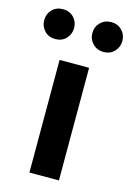

<svg xmlns="http://www.w3.org/2000/svg" viewBox="-163 -861 632 922"><g transform="rotate(15 152.5 -400.0)"><path d="M79.3 0V-559.8H226V0ZM32.9 -651.1Q0 -651.1 -20.8 -672.8Q-41.5 -694.6 -41.5 -725.6Q-41.5 -756.7 -20.8 -778.1Q0 -799.5 32.9 -799.5Q65.8 -799.5 86.5 -777.9Q107.1 -756.4 107.1 -725.5Q107.1 -694.7 86.5 -672.9Q65.8 -651.1 32.9 -651.1ZM272.8 -651.1Q240.7 -651.1 219.2 -672.8Q197.8 -694.6 197.8 -725.6Q197.8 -756.7 219.2 -778.1Q240.7 -799.5 272.8 -799.5Q305.2 -799.5 326.1 -777.9Q347 -756.4 347 -725.5Q347 -694.7 326.1 -672.9Q305.2 -651.1 272.8 -651.1Z"/></g></svg>

Font: Noto Sans TC Thin
Style: Regular
Weight: 100
Designer: Ryoko NISHIZUKA 西塚涼子 (kana, bopomofo & ideographs); Paul D. Hunt (Latin, Greek & Cyrillic); Sandoll Communications 산돌커뮤니
Foundry: Adobe
Version: Version 2.004-H2;hotconv 1.0.118;makeotfexe 2.5.65603